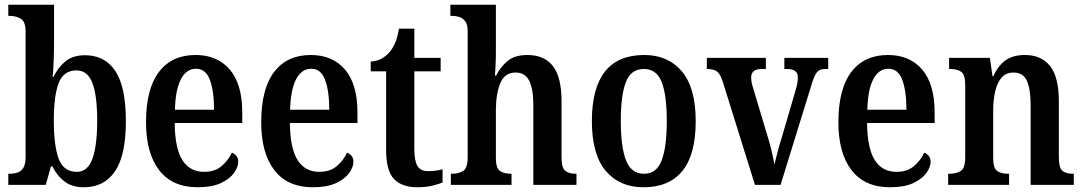

<svg xmlns="http://www.w3.org/2000/svg" viewBox="-20 -780 4573 810"><path d="M334 10Q284 10 252 -14.5Q220 -39 201 -78H195L173 0H15V-47H21Q38 -47 53.5 -52Q69 -57 78.5 -72Q88 -87 88 -118V-646Q88 -689 68 -701Q48 -713 20 -713H15V-760H208V-582Q208 -564 207 -540Q206 -516 205 -493.5Q204 -471 202 -456H206Q225 -496 256.5 -521.5Q288 -547 339 -547Q422 -547 466.5 -480.5Q511 -414 511 -269Q511 -124 465 -57Q419 10 334 10ZM304 -55Q350 -55 370 -110.5Q390 -166 390 -271Q390 -378 369.5 -430.5Q349 -483 303 -483Q248 -483 227.5 -429.5Q207 -376 207 -270Q207 -166 227.5 -110.5Q248 -55 304 -55Z M814 10Q707 10 651.5 -62Q596 -134 596 -264Q596 -405 650.5 -476.5Q705 -548 805 -548Q897 -548 949.5 -486.5Q1002 -425 1002 -306V-261H717Q718 -154 749.5 -104.5Q781 -55 841 -55Q886 -55 914.5 -79Q943 -103 958 -136Q969 -132 977 -122.5Q985 -113 985 -98Q985 -75 967 -50Q949 -25 911.5 -7.5Q874 10 814 10ZM883 -317Q883 -396 865.5 -443Q848 -490 807 -490Q766 -490 743 -445.5Q720 -401 718 -317Z M1300 10Q1193 10 1137.5 -62Q1082 -134 1082 -264Q1082 -405 1136.5 -476.5Q1191 -548 1291 -548Q1383 -548 1435.5 -486.5Q1488 -425 1488 -306V-261H1203Q1204 -154 1235.5 -104.5Q1267 -55 1327 -55Q1372 -55 1400.5 -79Q1429 -103 1444 -136Q1455 -132 1463 -122.5Q1471 -113 1471 -98Q1471 -75 1453 -50Q1435 -25 1397.5 -7.5Q1360 10 1300 10ZM1369 -317Q1369 -396 1351.5 -443Q1334 -490 1293 -490Q1252 -490 1229 -445.5Q1206 -401 1204 -317Z M1740 10Q1676 10 1642.5 -24.5Q1609 -59 1609 -147V-479H1544V-520Q1571 -522 1591 -533.5Q1611 -545 1624 -561Q1637 -576 1647 -599Q1657 -622 1663 -659H1728V-536H1839V-479H1728V-151Q1728 -102 1741 -80Q1754 -58 1785 -58Q1803 -58 1818 -60Q1833 -62 1847 -66V-10Q1833 -4 1805.5 3Q1778 10 1740 10Z M1882 0V-47H1887Q1915 -47 1934 -59Q1953 -71 1953 -118V-648Q1953 -677 1942.5 -690.5Q1932 -704 1917.5 -708.5Q1903 -713 1889 -713H1880V-760H2072V-560Q2072 -530 2070.5 -501Q2069 -472 2068 -461H2073Q2090 -496 2120.5 -522Q2151 -548 2205 -548Q2276 -548 2312.5 -501.5Q2349 -455 2349 -352V-118Q2349 -72 2364.5 -59.5Q2380 -47 2409 -47H2412V0H2230V-338Q2230 -403 2213 -438.5Q2196 -474 2155 -474Q2109 -474 2090.5 -428.5Q2072 -383 2072 -315V-113Q2072 -70 2089.5 -58.5Q2107 -47 2136 -47H2138V0Z M2695 10Q2594 10 2535.5 -59Q2477 -128 2477 -269Q2477 -548 2698 -548Q2798 -548 2856.5 -479Q2915 -410 2915 -269Q2915 -128 2859 -59Q2803 10 2695 10ZM2697 -47Q2750 -47 2771.5 -103.5Q2793 -160 2793 -269Q2793 -379 2771.5 -434Q2750 -489 2696 -489Q2642 -489 2620.5 -434Q2599 -379 2599 -269Q2599 -160 2621 -103.5Q2643 -47 2697 -47Z M3028 -439Q3018 -469 3004 -479Q2990 -489 2962 -489V-536H3211V-489H3193Q3149 -489 3149 -453Q3149 -441 3151.5 -429.5Q3154 -418 3158 -406L3214 -219Q3225 -185 3234 -148Q3243 -111 3247 -86Q3252 -106 3260 -137.5Q3268 -169 3279 -203L3334 -391Q3340 -411 3343 -425Q3346 -439 3346 -454Q3346 -489 3300 -489H3289V-536H3474V-489H3459Q3437 -489 3425.5 -474Q3414 -459 3401 -414L3273 0H3165Z M3735 10Q3628 10 3572.5 -62Q3517 -134 3517 -264Q3517 -405 3571.5 -476.5Q3626 -548 3726 -548Q3818 -548 3870.5 -486.5Q3923 -425 3923 -306V-261H3638Q3639 -154 3670.5 -104.5Q3702 -55 3762 -55Q3807 -55 3835.5 -79Q3864 -103 3879 -136Q3890 -132 3898 -122.5Q3906 -113 3906 -98Q3906 -75 3888 -50Q3870 -25 3832.5 -7.5Q3795 10 3735 10ZM3804 -317Q3804 -396 3786.5 -443Q3769 -490 3728 -490Q3687 -490 3664 -445.5Q3641 -401 3639 -317Z M3980 0V-47H3986Q4015 -47 4033.5 -59Q4052 -71 4052 -118V-422Q4052 -466 4034.5 -477.5Q4017 -489 3989 -489H3984V-536H4156L4167 -459H4171Q4192 -505 4223.5 -526.5Q4255 -548 4304 -548Q4373 -548 4410 -501.5Q4447 -455 4447 -352V-118Q4447 -72 4462 -59.5Q4477 -47 4506 -47H4510V0H4328V-338Q4328 -402 4312.5 -438Q4297 -474 4256 -474Q4223 -474 4204.5 -451.5Q4186 -429 4178 -392.5Q4170 -356 4170 -315V-113Q4170 -70 4187 -58.5Q4204 -47 4233 -47H4237V0Z"/></svg>

Font: Noto Serif Khmer Condensed SemiBold
Style: Regular
Weight: 600
Width: 3
Designer: Danh Hong and the Monotype Design Team
Foundry: Monotype Imaging Inc.
Version: Version 2.004; ttfautohint (v1.8.4.7-5d5b)